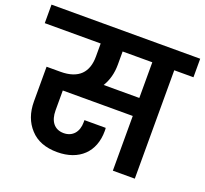

<svg xmlns="http://www.w3.org/2000/svg" viewBox="-149 -891 1122 1052"><g transform="rotate(20 412.5 -365.5)"><path d="M-21 -632H305V-556C305 -465 258 -411 151 -411H70V-209C70 -144 89 -92 126 -52C163 -11 216 9 284 9C412 9 490 -67 490 -188C490 -195 490 -202 489 -207H365V-194C365 -139 334 -101 282 -101C226 -101 198 -142 198 -203V-319H606V0H734V-632H846V-740H-21ZM398 -424C421 -461 433 -505 433 -556V-632H606V-424Z"/></g></svg>

Font: Poppins SemiBold
Style: Regular
Weight: 600
Designer: Ninad Kale (Devanagari), Jonny Pinhorn (Latin)
Foundry: Indian Type Foundry
Version: 4.004